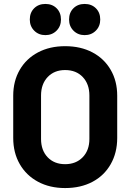

<svg xmlns="http://www.w3.org/2000/svg" viewBox="-20 -942 661 973"><path d="M47 -243V-457Q47 -531 80 -588Q113 -645 172.5 -676.5Q232 -708 310 -708Q389 -708 448.5 -676.5Q508 -645 541 -588Q574 -531 574 -457V-243Q574 -168 541 -110Q508 -52 448.5 -20.5Q389 11 310 11Q232 11 172.5 -21Q113 -53 80 -110.5Q47 -168 47 -243ZM433 -238V-458Q433 -516 399.5 -551.5Q366 -587 310 -587Q255 -587 221.5 -551.5Q188 -516 188 -458V-238Q188 -180 221.5 -145Q255 -110 310 -110Q365 -110 399 -145Q433 -180 433 -238ZM330 -843Q330 -878 352 -900Q374 -922 409 -922Q444 -922 466 -900Q488 -878 488 -843Q488 -809 465.5 -786.5Q443 -764 409 -764Q375 -764 352.5 -786.5Q330 -809 330 -843ZM131 -843Q131 -878 153 -900Q175 -922 210 -922Q245 -922 267 -900Q289 -878 289 -843Q289 -809 266.5 -786.5Q244 -764 210 -764Q176 -764 153.5 -786.5Q131 -809 131 -843Z"/></svg>

Font: Amber EN
Style: Bold
Weight: 700
Designer: Jeremy Tribby
Foundry: Tribby Type
Version: Version 1.408 November 24, 2021